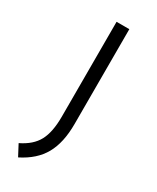

<svg xmlns="http://www.w3.org/2000/svg" viewBox="-188 -525 681 834"><g transform="rotate(30 152.5 -108.0)"><path d="M30 199Q88 171 111.5 127Q135 83 135 6V-470H199V6Q199 99 166 158Q133 217 59 254Z"/></g></svg>

Font: Changa Light
Style: Regular
Weight: 300
Designer: Eduardo Rodriguez Tunni
Foundry: Eduardo Rodriguez Tunni
Version: Version 2.002; ttfautohint (v1.5) -l 8 -r 50 -G 110 -x 14 -H